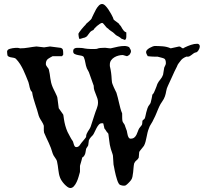

<svg xmlns="http://www.w3.org/2000/svg" viewBox="-20 -925 1026 967"><path d="M452.1 -492.7 427.7 -561.5 417.5 -580.6Q412.1 -594.7 409.9 -609.1Q407.7 -623.5 402.3 -636.7Q399.4 -642.6 390.9 -644.3Q382.3 -646 372.8 -647.7Q363.3 -649.4 356 -653.1Q348.6 -656.7 348.6 -666.5Q348.6 -676.8 354.5 -680.4Q360.4 -684.1 368.7 -684.1Q378.9 -684.1 388.2 -683.6Q397.5 -683.1 407.7 -680.7Q414.6 -679.7 421.9 -679Q429.2 -678.2 438 -678.2H453.1Q465.8 -678.2 468.3 -679.2Q476.6 -682.6 485.1 -683.3Q493.7 -684.1 502 -684.1H512.2Q524.9 -682.1 530.3 -681.9Q535.6 -681.6 537.6 -681.6Q560.1 -687 575.7 -690.2Q591.3 -693.4 608.4 -693.4Q609.9 -693.4 614 -692.9Q618.2 -692.4 622.1 -691.2Q626 -689.9 629.2 -688.2Q632.3 -686.5 632.3 -684.1Q635.3 -679.7 637.5 -675.3Q639.6 -670.9 639.6 -666.5Q639.6 -662.6 637.5 -658.2Q635.3 -653.8 632.3 -649.4Q628.9 -647 625 -644.5Q621.1 -642.1 618.7 -642.1L598.6 -647.9Q588.4 -647.9 576.9 -645Q565.4 -642.1 555.7 -636.2Q545.9 -630.4 539.6 -621.3Q533.2 -612.3 533.2 -599.6V-592.3Q535.6 -582.5 537.1 -574.2Q538.6 -565.9 539.6 -558.3Q540.5 -550.8 541.3 -542.5Q542 -534.2 542.5 -524.4L543.5 -515.1Q543.5 -509.8 546.4 -502Q549.3 -494.1 553 -485.8Q556.6 -477.5 560.5 -470Q564.5 -462.4 566.4 -458Q570.3 -445.8 573.5 -432.6Q576.7 -419.4 579.8 -406Q583 -392.6 586.4 -379.4Q589.8 -366.2 595.2 -354Q595.2 -339.4 595.5 -328.6Q595.7 -317.9 597.7 -312.5Q597.7 -311.5 599.4 -309.1Q601.1 -306.6 603 -303.7Q605 -300.8 606.7 -298.3Q608.4 -295.9 608.4 -294.9Q608.4 -293.9 610.1 -289.6Q611.8 -285.2 613.5 -280Q615.2 -274.9 616.9 -270.8Q618.7 -266.6 618.7 -266.1Q619.6 -262.7 620.6 -256.1Q621.6 -249.5 623.5 -242.9Q625.5 -236.3 628.7 -231.4Q631.8 -226.6 637.2 -226.6Q649.4 -226.6 656.2 -232.2Q663.1 -237.8 667.2 -246.1Q671.4 -254.4 674.3 -263.2Q677.2 -272 681.2 -278.8L693.8 -294.9Q694.8 -295.9 695.6 -298.8Q696.3 -301.8 696.5 -305.4Q696.8 -309.1 697 -312.3Q697.3 -315.4 697.3 -316.9Q698.2 -318.8 702.4 -322Q706.5 -325.2 707.5 -326.2Q710.4 -330.1 712.2 -339.1Q713.9 -348.1 716.6 -358.9Q719.2 -369.6 722.9 -380.4Q726.6 -391.1 732.9 -397.9Q734.9 -399.9 736.8 -403.6Q738.8 -407.2 738.8 -408.2Q739.3 -410.2 740.7 -416Q742.2 -421.9 743.7 -428.5Q745.1 -435.1 746.1 -440.7Q747.1 -446.3 747.1 -447.8L752.9 -454.6Q753.4 -454.6 755.9 -460Q758.3 -465.3 761.5 -472.9Q764.6 -480.5 767.8 -488.5Q771 -496.6 772.5 -502Q778.3 -514.2 787.6 -524.9Q796.9 -535.6 801.3 -548.8L807.1 -584.5Q811.5 -594.2 813.5 -598.1Q815.4 -602.1 815.4 -607.4Q815.4 -612.8 814.9 -615Q814.5 -617.2 814 -619.1Q812 -627.9 805.4 -630.6Q798.8 -633.3 797.9 -633.3L773.9 -639.6Q766.6 -639.6 761 -639.6Q755.4 -639.6 750 -639.9Q744.6 -640.1 738.3 -640.6Q731.9 -641.1 724.1 -642.1Q721.7 -646 718.8 -651.9Q715.8 -657.7 715.8 -663.1Q715.8 -668.9 721.2 -674.3Q726.6 -679.7 733.9 -683.8Q741.2 -688 748.5 -690.7Q755.9 -693.4 759.8 -693.4Q778.3 -693.4 799.8 -691.7Q821.3 -689.9 839.8 -681.6L882.3 -690.9Q887.7 -690.9 892.6 -686.3Q897.5 -681.6 901.9 -681.6Q903.8 -681.6 906.5 -683.8Q909.2 -686 911.1 -686.5Q925.3 -693.4 941.7 -699Q958 -704.6 973.6 -704.6Q979 -704.6 982.7 -700.9Q986.3 -697.3 986.3 -690.9Q986.3 -687 984.6 -681.9Q982.9 -676.8 979.7 -671.9Q976.6 -667 972.7 -663.8Q968.8 -660.6 964.4 -660.6Q959 -659.2 954.1 -655.5Q949.2 -651.9 944.8 -648.4Q940.4 -645 935.8 -642.3Q931.2 -639.6 926.3 -639.6Q924.3 -639.6 922.6 -639.6Q920.9 -639.6 920.4 -640.1Q919.9 -640.1 916.7 -638.9Q913.6 -637.7 909.2 -635.5Q904.8 -633.3 900.4 -630.1Q896 -627 893.1 -623.5Q884.8 -612.3 879.6 -606Q874.5 -599.6 871.1 -589.8Q858.4 -565.4 848.4 -542.2Q838.4 -519 825.7 -492.7Q819.3 -480 817.1 -466.1Q814.9 -452.1 810.5 -439.5Q806.2 -426.8 796.9 -413.8Q787.6 -400.9 781.7 -387.7Q777.8 -379.4 774.7 -371.6Q771.5 -363.8 768.3 -356Q765.1 -348.1 761.5 -340.1Q757.8 -332 752.9 -322.8Q748.5 -312.5 741 -301Q733.4 -289.6 730 -278.8Q725.6 -268.1 722.9 -256.6Q720.2 -245.1 718 -233.6Q715.8 -222.2 712.9 -211.2Q710 -200.2 705.1 -190.9Q704.1 -189.5 700.4 -184.8Q696.8 -180.2 692.4 -174.8Q688 -169.4 684.6 -165Q681.2 -160.6 681.2 -159.7L678.7 -130.9Q674.3 -122.1 667.2 -117.2Q660.2 -112.3 655.8 -102.1Q653.8 -94.2 652.8 -82.3Q651.9 -70.3 650.6 -57.9Q649.4 -45.4 647 -34.4Q644.5 -23.4 639.6 -17.6Q637.7 -14.6 633.8 -10.5Q629.9 -6.3 626 -2.4Q622.1 1.5 618.9 4.2Q615.7 6.8 615.2 6.8Q613.3 8.8 610.4 9.5Q607.4 10.3 604.5 10.3Q595.2 10.3 586.4 6.8Q581.5 5.9 577.4 -1.5Q573.2 -8.8 569.8 -19.3Q566.4 -29.8 563.2 -42Q560.1 -54.2 557.9 -65.2Q555.7 -76.2 554.2 -84.7Q552.7 -93.3 551.8 -96.2L548.8 -141.1Q548.8 -142.6 547.1 -148.2Q545.4 -153.8 543.2 -159.9Q541 -166 539.3 -171.4Q537.6 -176.8 537.6 -177.2Q532.2 -196.3 530.5 -214.4Q528.8 -232.4 525.9 -250Q525.9 -252 523.2 -254.9Q520.5 -257.8 517.6 -261.2Q515.1 -265.6 511 -271.5Q506.8 -277.3 505.4 -278.8Q505.4 -279.8 504.2 -286.4Q502.9 -293 502 -294.9Q502 -295.4 501.2 -299.3Q500.5 -303.2 499.5 -304.2H492.2Q483.9 -304.2 477.5 -296.9Q471.2 -289.6 466.1 -279.8Q460.9 -270 456.5 -260.3Q452.1 -250.5 448.2 -245.1Q447.3 -243.7 444.3 -241Q441.4 -238.3 438.2 -234.6Q435.1 -231 432.1 -226.8Q429.2 -222.7 427.7 -218.8L424.3 -193.4Q424.3 -192.4 422.6 -189.7Q420.9 -187 418.9 -184.1Q417 -181.2 415.3 -178.5Q413.6 -175.8 413.6 -174.8Q411.6 -166.5 410.6 -157.7Q409.7 -148.9 404.3 -141.1Q403.3 -138.2 401.9 -137.2Q400.4 -136.2 398.7 -135.3Q397 -134.3 395.5 -132.8Q394 -131.3 393.1 -127.4Q392.6 -124 390.9 -118.2Q389.2 -112.3 387.5 -106.2Q385.7 -100.1 384.3 -95.5Q382.8 -90.8 382.8 -89.4V-62.5Q382.8 -61.5 382.6 -60.1Q382.3 -58.6 382.3 -57.6Q379.9 -48.8 376 -35.2Q372.1 -21.5 366.2 -8.8Q360.4 3.9 352.3 12.9Q344.2 22 334 22Q327.6 22 319.8 16.4Q312 10.7 304.4 2.7Q296.9 -5.4 291 -14.2Q285.2 -22.9 282.7 -29.8Q278.8 -39.6 276.9 -49.8Q274.9 -60.1 273.7 -70.3Q272.5 -80.6 271 -91.3Q269.5 -102.1 267.1 -112.3Q265.6 -118.2 262.5 -123Q259.3 -127.9 255.9 -132.8Q252.4 -137.7 249.5 -142.6Q246.6 -147.5 245.1 -152.8Q241.2 -167 236.3 -179.9Q231.4 -192.9 225.6 -205.3Q219.7 -217.8 213.9 -230.2Q208 -242.7 202.1 -256.8Q202.1 -259.3 201.4 -262.2Q200.7 -265.1 200.7 -266.1V-291.5Q199.7 -295.9 197 -301.3Q194.3 -306.6 190.9 -312.3Q187.5 -317.9 184.1 -323.2Q180.7 -328.6 178.7 -333Q178.7 -333.5 177.5 -336.4Q176.3 -339.4 175.3 -341.3Q171.4 -356.9 166.7 -371.6Q162.1 -386.2 157.2 -400.9Q152.3 -415.5 148.2 -430.4Q144 -445.3 141.6 -461.4Q136.2 -466.3 133.5 -472.4Q130.9 -478.5 129.4 -485.1Q127.9 -491.7 126.5 -498.5Q125 -505.4 123 -511.7Q116.2 -527.8 110.1 -543.5Q104 -559.1 96.9 -573.7Q89.8 -588.4 81.1 -602.3Q72.3 -616.2 59.6 -629.4Q54.2 -633.3 46.9 -634.3Q39.6 -635.3 33 -636.7Q26.4 -638.2 21.5 -641.4Q16.6 -644.5 16.6 -652.8L15.6 -665.5Q15.6 -669.9 20.5 -674.8Q24.4 -677.7 30.8 -679.4Q37.1 -681.2 43.9 -682.4Q50.8 -683.6 57.6 -683.8Q64.5 -684.1 69.8 -684.1Q72.8 -683.6 76.7 -682.6Q80.6 -681.6 81.5 -681.6H82.5Q102.1 -681.6 123.3 -685.3Q144.5 -689 163.6 -690.9L202.1 -686.5L231.9 -690.9L285.2 -684.1Q294.9 -681.2 296.6 -674.1Q298.3 -667 298.3 -658.7V-649.4L292.5 -642.1H245.1Q238.8 -638.2 232.7 -635.3Q226.6 -632.3 221.7 -628.4Q216.8 -624.5 213.9 -618.7Q210.9 -612.8 210.9 -603Q210.9 -598.6 212.9 -595Q214.8 -591.3 217.3 -588.1Q219.7 -585 222.4 -581.5Q225.1 -578.1 226.1 -574.2Q229 -563 230.5 -552.5Q231.9 -542 233.4 -531Q234.9 -520 237.5 -509Q240.2 -498 245.1 -486.3Q246.1 -483.4 250 -475.6Q253.9 -467.8 258.1 -459.2Q262.2 -450.7 265.6 -443.1Q269 -435.5 269 -432.6L275.9 -379.9L298.3 -348.1Q298.8 -347.2 299.3 -344Q299.8 -340.8 300.3 -337.2Q300.8 -333.5 301.3 -330.3Q301.8 -327.1 301.8 -326.2Q304.2 -309.6 308.8 -292.5Q313.5 -275.4 320.3 -260.3L329.6 -242.7Q330.6 -240.7 332.8 -236.6Q335 -232.4 337.4 -228.3Q339.8 -224.1 342 -220.7Q344.2 -217.3 345.2 -216.3Q347.7 -212.9 349.1 -207.3Q350.6 -201.7 352.3 -196.5Q354 -191.4 356.7 -187.7Q359.4 -184.1 364.3 -184.1Q369.6 -184.1 374.8 -187Q379.9 -189.9 386.2 -200.2Q387.2 -202.1 391.1 -206.8Q395 -211.4 399.7 -217Q404.3 -222.7 408.2 -227.5Q412.1 -232.4 413.6 -234.9Q413.6 -244.1 416.3 -250.5Q418.9 -256.8 422.6 -262.7Q426.3 -268.6 430.2 -274.4Q434.1 -280.3 437 -288.1L456.5 -348.1Q458.5 -355.5 461.4 -362.8Q464.4 -370.1 467 -377.4Q469.7 -384.8 471.7 -392.6Q473.6 -400.4 473.6 -409.7Q473.6 -420.4 470.2 -430.2Q466.8 -439.9 462.9 -449.5Q459 -459 455.6 -468.8Q452.1 -478.5 452.1 -489.7ZM581.5 -800.8Q586.9 -796.4 590.1 -790.8Q593.3 -785.2 596.4 -779.8Q599.6 -774.4 604 -769.5Q608.4 -764.6 616.2 -761.7V-740.2Q616.2 -736.3 615.5 -732.9Q614.7 -729.5 609.9 -723.6L596.7 -728.5Q592.3 -729.5 591.1 -730.5Q589.8 -731.4 588.9 -732.4Q587.9 -733.4 585.7 -735.4Q583.5 -737.3 577.6 -740.7Q571.8 -743.7 568.6 -745.4Q565.4 -747.1 563.2 -749Q561 -751 558.8 -753.2Q556.6 -755.4 552.2 -759.3L547.4 -763.2Q545.9 -764.2 542.5 -766.4Q539.1 -768.6 535.2 -771.5Q531.2 -774.4 528.1 -777.1Q524.9 -779.8 524.4 -781.2Q519.5 -783.2 515.4 -788.1Q511.2 -793 507.6 -797.6Q503.9 -802.2 500.5 -805.9Q497.1 -809.6 494.1 -809.6Q490.2 -809.6 482.9 -804.9Q475.6 -800.3 468.5 -794.2Q461.4 -788.1 456.3 -782.2Q451.2 -776.4 451.2 -774.4Q439.5 -769.5 434.6 -764.2Q429.7 -758.8 426.3 -753.4Q422.9 -748 418.7 -743.2Q414.6 -738.3 404.3 -734.9Q400.9 -734.9 392.8 -731.9Q384.8 -729 380.4 -729Q378.9 -729.5 377.9 -733.4Q377 -737.3 376.2 -742.2Q375.5 -747.1 375.2 -751Q375 -754.9 375 -755.4Q375 -756.8 379.9 -763.7Q384.8 -770.5 391.1 -778.3Q397.5 -786.1 403.6 -792.7Q409.7 -799.3 411.6 -800.8Q411.6 -803.2 416.3 -807.1Q420.9 -811 426.5 -815.9Q432.1 -820.8 437.3 -826.2Q442.4 -831.5 443.4 -836.9Q447.3 -844.2 452.4 -855.7Q457.5 -867.2 463.9 -878.2Q470.2 -889.2 477.8 -897Q485.4 -904.8 494.1 -904.8Q502 -904.8 510.3 -896.5Q518.6 -888.2 526.1 -877Q533.7 -865.7 539.8 -854.5Q545.9 -843.3 548.8 -836.9L552.2 -826.7Q553.7 -824.7 558.3 -821.3Q563 -817.9 568.1 -814.2Q573.2 -810.5 577.4 -807.1Q581.5 -803.7 581.5 -800.8Z"/></svg>

Font: IM FELL English
Style: Regular
Weight: 400
Designer: Igino Marini
Foundry: Igino Marini
Version: 3.00